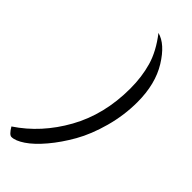

<svg xmlns="http://www.w3.org/2000/svg" viewBox="-298 -758 878 878"><g transform="rotate(45 141.0 -319.0)"><path d="M-34 53Q82 -24 155 -155Q228 -286 228 -454Q228 -529 209.5 -593.5Q191 -658 139 -725Q196 -710 245.5 -630Q295 -550 295 -433Q295 -348 272 -264.5Q249 -181 214 -119.5Q179 -58 138.5 -10Q98 38 61.5 62.5Q25 87 0 87Q-14 87 -34 53Z"/></g></svg>

Font: Dancing Script
Style: Bold
Weight: 700
Designer: Pablo Impallari
Foundry: Pablo Impallari. www.impallari.com Igino Marini. www.ikern.com
Version: Version 1.002